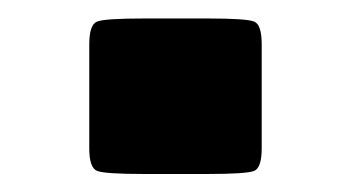

<svg xmlns="http://www.w3.org/2000/svg" viewBox="-20 -449 378 211"><path d="M208 -257.8H138.2Q95.2 -257.8 86.7 -261.2Q78.1 -264.6 78.1 -286.1V-400.4Q78.1 -421.9 86.7 -425.3Q95.2 -428.7 138.2 -428.7H208Q251 -428.7 259.3 -425.3Q267.6 -421.9 267.6 -400.4V-286.1Q267.6 -264.6 259.3 -261.2Q251 -257.8 208 -257.8Z"/></svg>

Font: Nosifer
Style: Regular
Weight: 400
Version: Version 001.002